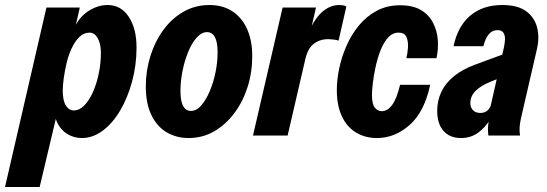

<svg xmlns="http://www.w3.org/2000/svg" viewBox="-82 -540 2179 765"><path d="M244 10Q214 10 188 -5Q162 -20 147.5 -48.5Q133 -77 136 -116L151 -111L76 205H-62L103 -510H236L215 -418L212 -424Q232 -471 269.5 -495.5Q307 -520 347 -520Q400 -520 431 -473Q462 -426 462 -351Q462 -281 444.5 -216Q427 -151 397 -100Q367 -49 327.5 -19.5Q288 10 244 10ZM212 -100Q234 -100 253.5 -119.5Q273 -139 288 -172.5Q303 -206 311.5 -247Q320 -288 320 -330Q320 -365 307.5 -387.5Q295 -410 275 -410Q252 -410 234.5 -393Q217 -376 204 -348.5Q191 -321 183.5 -289.5Q176 -258 172 -228.5Q168 -199 168 -179Q168 -139 180.5 -119.5Q193 -100 212 -100Z M669 10Q622 10 583.5 -12Q545 -34 522 -80Q499 -126 499 -196Q499 -259 517.5 -317.5Q536 -376 569.5 -421.5Q603 -467 649.5 -493.5Q696 -520 753 -520Q805 -520 843 -495.5Q881 -471 902 -425.5Q923 -380 923 -316Q923 -252 904.5 -193.5Q886 -135 851.5 -89Q817 -43 771 -16.5Q725 10 669 10ZM678 -98Q701 -98 720 -120Q739 -142 754 -177.5Q769 -213 777 -253.5Q785 -294 785 -331Q785 -373 774 -392.5Q763 -412 743 -412Q721 -412 701.5 -390Q682 -368 667.5 -332.5Q653 -297 645 -256Q637 -215 637 -178Q637 -136 648 -117Q659 -98 678 -98Z M926 0 1044 -510H1177L1148 -384H1153L1064 0ZM1133 -298 1138 -390Q1167 -461 1199.5 -490.5Q1232 -520 1269 -520Q1276 -520 1283.5 -519Q1291 -518 1298 -514L1267 -378Q1260 -381 1246.5 -382.5Q1233 -384 1226 -384Q1192 -384 1167.5 -365Q1143 -346 1133 -298Z M1420 10Q1373 10 1336.5 -12Q1300 -34 1280 -77Q1260 -120 1260 -181Q1260 -221 1269.5 -267Q1279 -313 1298.5 -357.5Q1318 -402 1348 -438.5Q1378 -475 1419 -497Q1460 -519 1512 -519Q1564 -519 1596 -499.5Q1628 -480 1644 -448Q1660 -416 1662.5 -379.5Q1665 -343 1657 -308H1537Q1542 -327 1543.5 -351Q1545 -375 1537.5 -392.5Q1530 -410 1506 -410Q1482 -410 1464 -390Q1446 -370 1434 -339Q1422 -308 1414.5 -273.5Q1407 -239 1403.5 -209Q1400 -179 1400 -162Q1400 -125 1411.5 -111Q1423 -97 1439 -97Q1462 -97 1480.5 -122Q1499 -147 1512 -202H1632Q1609 -94 1550 -42Q1491 10 1420 10Z M1864 0Q1861 -20 1863 -40Q1865 -60 1869 -82L1865 -83L1926 -352Q1929 -366 1930 -381.5Q1931 -397 1924.5 -408.5Q1918 -420 1900 -420Q1880 -420 1866 -404Q1852 -388 1844 -356H1725Q1742 -436 1792 -478Q1842 -520 1919 -520Q1982 -520 2015.5 -494.5Q2049 -469 2058.5 -428.5Q2068 -388 2057 -343L1994 -70Q1990 -52 1988.5 -35.5Q1987 -19 1990 0ZM1755 10Q1710 10 1685 -18.5Q1660 -47 1660 -98Q1660 -140 1677 -175Q1694 -210 1727.5 -237Q1761 -264 1810 -282L1959 -337L1936 -240L1874 -215Q1834 -199 1813 -178Q1792 -157 1792 -129Q1792 -112 1802.5 -101Q1813 -90 1832 -90Q1849 -90 1860 -99.5Q1871 -109 1875 -125L1871 -64Q1849 -29 1820.5 -9.5Q1792 10 1755 10Z"/></svg>

Font: Instrument Sans Condensed
Style: Bold Italic
Weight: 700
Width: 3
Italic angle: -13°
Designer: Rodrigo Fuenzalida
Foundry: fragTYPE
Version: Version 1.000;gftools[0.9.28]